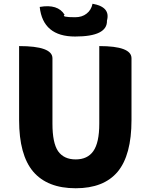

<svg xmlns="http://www.w3.org/2000/svg" viewBox="-20 -991 803 1025"><path d="M384 14Q233 14 157 -75Q82 -164 82 -350V-745Q260 -745 260 -680V-331Q260 -228 290 -184Q321 -140 384 -140Q447 -140 478 -184Q510 -229 510 -331V-745Q682 -745 682 -680V-350Q682 -163 608 -74Q534 14 384 14ZM381 -796Q209 -796 192 -954Q289 -971 325 -912Q305 -899 381 -899Q418 -899 442 -918Q467 -937 474 -971Q571 -954 551 -881Q554 -796 381 -796Z"/></svg>

Font: Swei Half Moon CJK SC
Style: Black
Weight: 900
Version: Version 2.071